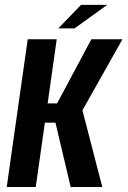

<svg xmlns="http://www.w3.org/2000/svg" viewBox="-20 -748 510 768"><path d="M6.9 0 90.9 -591H206.9L170.6 -334.5H208.3L345.5 -591H469.9L309.7 -306.7L389.2 0H262.7L201.9 -257.2H159.5L122.9 0ZM213.1 -634.4 304.1 -728.5H409L278 -634.4Z"/></svg>

Font: Alumni Sans SC Thin
Style: Italic
Weight: 100
Italic angle: -8°
Designer: Robert E. Leuschke
Foundry: Robert E. Leuschke
Version: Version 1.016